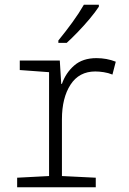

<svg xmlns="http://www.w3.org/2000/svg" viewBox="-20 -786 540 806"><path d="M52 0V-40L186 -47V-483L63 -492V-532H231L237 -434H240Q256 -480 291.5 -511Q327 -542 385 -542Q428 -542 466 -527L452 -473Q435 -480 415.5 -483Q396 -486 380 -486Q312 -486 276 -430.5Q240 -375 240 -285V-47L382 -40V0ZM225 -616Q256 -654 284 -692.5Q312 -731 332 -766H395V-758Q380 -735 356.5 -707Q333 -679 307 -652Q281 -625 260 -606H225Z"/></svg>

Font: Noto Sans Mono ExtraCondensed Light
Style: Regular
Weight: 300
Width: 2
Designer: Monotype Design Team
Foundry: Monotype Imaging Inc.
Version: Version 2.014; ttfautohint (v1.8.4.7-5d5b)